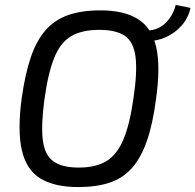

<svg xmlns="http://www.w3.org/2000/svg" viewBox="-20 -745 792 778"><path d="M387 -703Q482 -703 538.5 -668Q595 -633 613 -554Q631 -475 612 -342Q599 -242 575 -173.5Q551 -105 514.5 -64Q478 -23 424.5 -5Q371 13 297 13Q202 13 145 -21Q88 -55 69 -134Q50 -213 68 -348Q82 -446 105 -513.5Q128 -581 165 -623Q202 -665 256.5 -684Q311 -703 387 -703ZM382 -624Q312 -624 268.5 -598.5Q225 -573 200 -511.5Q175 -450 160 -342Q146 -237 153.5 -177Q161 -117 196 -91.5Q231 -66 299 -66Q368 -66 411 -92Q454 -118 480 -179.5Q506 -241 521 -348Q537 -456 529 -516Q521 -576 485.5 -600Q450 -624 382 -624ZM576 -579 579 -621Q624 -624 653 -654Q682 -684 692 -725L752 -713Q743 -672 716 -641.5Q689 -611 652.5 -594.5Q616 -578 576 -579Z"/></svg>

Font: Exo 2
Style: Italic
Weight: 400
Italic angle: -8°
Designer: Natanael Gama
Foundry: Natanael Gama
Version: Version 2.010